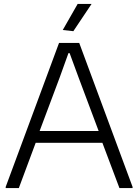

<svg xmlns="http://www.w3.org/2000/svg" viewBox="-20 -959 705 979"><path d="M300 -806 376 -939H447L354 -800ZM483 -291 381 -563 335 -688H329L284 -563L182 -291ZM9 -6 281 -740H384L656 -6V0H589L502 -231H162L76 0H9Z"/></svg>

Font: EncodeSans
Style: Light
Weight: 300
Designer: Pablo Impallari, Andres Torresi
Foundry: Pablo Impallari, Andres Torresi
Version: Version 1.000; ttfautohint (v1.4.1)